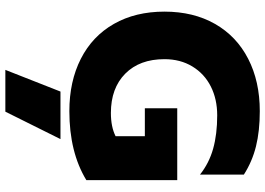

<svg xmlns="http://www.w3.org/2000/svg" viewBox="-160 -594 1014 735"><g transform="rotate(90 347.5 -227.0)"><path d="M25 -349Q25 -460 72 -542.5Q119 -625 205.5 -669.5Q292 -714 406 -714Q482 -714 540.5 -699.5Q599 -685 649 -653V-485Q605 -520 549.5 -535.5Q494 -551 422 -551Q360 -551 311.5 -526.5Q263 -502 235 -456Q207 -410 207 -349Q207 -254 262.5 -199Q318 -144 413 -144Q466 -144 502 -162V-274H395V-398H670V-50Q563 15 406 15Q292 15 205.5 -29Q119 -73 72 -155.5Q25 -238 25 -349ZM331 49H513L408 260H248Z"/></g></svg>

Font: Prompt
Style: Bold
Weight: 700
Designer: Katatrad Team
Foundry: CadsonDemak
Version: Version 1.000